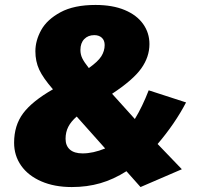

<svg xmlns="http://www.w3.org/2000/svg" viewBox="-20 -736 815 776"><path d="M584 -558Q584 -506 551 -459.5Q518 -413 433 -357L525 -255Q555 -304 581 -371L732 -322Q687 -236 617 -154L715 -52L548 20L491 -44Q439 -11 385.5 4.5Q332 20 270 20Q200 20 147 -3Q94 -26 65.5 -66.5Q37 -107 37 -159Q37 -229 73.5 -278Q110 -327 194 -375Q154 -421 138.5 -454.5Q123 -488 123 -529Q123 -572 146.5 -614.5Q170 -657 224.5 -686.5Q279 -716 366 -716Q435 -716 484 -695.5Q533 -675 558.5 -639Q584 -603 584 -558ZM305 -534Q305 -516 312.5 -500.5Q320 -485 339 -461Q376 -487 389.5 -508.5Q403 -530 403 -554Q403 -573 391.5 -583.5Q380 -594 361 -594Q336 -594 320.5 -578Q305 -562 305 -534ZM245 -175Q245 -147 262.5 -131.5Q280 -116 314 -116Q356 -116 405 -136L290 -265Q267 -245 256 -223.5Q245 -202 245 -175Z"/></svg>

Font: Fira Sans Black
Style: Italic
Weight: 900
Italic angle: -8°
Designer: Carrois Corporate & Edenspiekermann AG
Foundry: Carrois Corporate GbR & Edenspiekermann AG
Version: Version 4.203